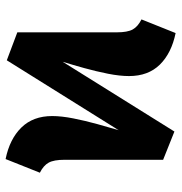

<svg xmlns="http://www.w3.org/2000/svg" viewBox="-2 -600 620 655"><g transform="rotate(90 307.5 -273.0)"><path d="M186.2 13.3 90.8 -22.6V-362.1Q90.8 -398.5 81 -416.2Q71.3 -433.8 46.7 -446.2L93.3 -562.6Q161.5 -548.7 200.8 -509Q240 -469.2 240 -403.6Q240 -372.3 232.1 -332.1Q224.1 -291.8 212.8 -251Q201.5 -210.3 191.3 -177.4L429.2 -558.5L525.6 -520V-183.6Q525.6 -147.2 535.4 -129.5Q545.1 -111.8 569.7 -99.5L523.1 17.4Q454.9 3.6 415.6 -36.4Q376.4 -76.4 376.4 -141.5Q376.4 -173.3 384.4 -213.6Q392.3 -253.8 403.6 -294.6Q414.9 -335.4 424.6 -368.2Z"/></g></svg>

Font: FiraCode Nerd Font Mono
Style: Bold
Weight: 700
Monospace: yes
Designer: Carrois Corporate, Edenspiekermann AG, Nikita Prokopov
Foundry: Carrois Corporate, Edenspiekermann AG, Nikita Prokopov
Version: Version 6.002;Nerd Fonts 3.3.0